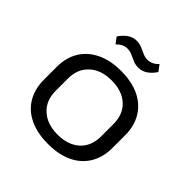

<svg xmlns="http://www.w3.org/2000/svg" viewBox="-191 -873 1032 1032"><g transform="rotate(45 325.0 -357.0)"><path d="M325 8Q244 8 185.5 -19.5Q127 -47 96 -99Q65 -151 65 -222V-318Q65 -389 96.5 -440.5Q128 -492 186.5 -520Q245 -548 325 -548Q406 -548 464 -520.5Q522 -493 553.5 -441Q585 -389 585 -318V-222Q585 -151 553.5 -99Q522 -47 464 -19.5Q406 8 325 8ZM325 -64Q405 -64 451.5 -106.5Q498 -149 498 -223V-317Q498 -391 451.5 -433.5Q405 -476 325 -476Q246 -476 199 -433Q152 -390 152 -317V-223Q152 -150 199 -107Q246 -64 325 -64ZM177 -662Q197 -691 220 -706.5Q243 -722 269 -722Q292 -722 310.5 -714Q329 -706 346.5 -698Q364 -690 382 -690Q399 -690 414.5 -697Q430 -704 445 -720L471 -685Q451 -655 427.5 -640Q404 -625 378 -625Q356 -625 337.5 -633Q319 -641 301.5 -649Q284 -657 265 -657Q249 -657 233.5 -650Q218 -643 203 -627Z"/></g></svg>

Font: Pathway Extreme
Style: Regular
Weight: 400
Designer: Eduardo Rodriguez Tunni
Foundry: Eduardo Rodriguez Tunni
Version: Version 1.001;gftools[0.9.26]